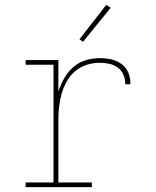

<svg xmlns="http://www.w3.org/2000/svg" viewBox="-20 -766 640 786"><path d="M85 0V-19H199V-501H85V-520H219V-391Q228 -419 242.5 -445Q257 -471 279 -490.5Q301 -510 329.5 -519Q358 -528 388 -528Q403 -528 419 -526Q435 -524 449.5 -519Q464 -514 477 -504.5Q490 -495 498.5 -481.5Q507 -468 510.5 -452.5Q514 -437 514 -421H493Q493 -441 485.5 -459.5Q478 -478 462 -489.5Q446 -501 426.5 -505Q407 -509 388 -509Q361 -509 334.5 -500.5Q308 -492 287.5 -474.5Q267 -457 253.5 -433Q240 -409 232.5 -383Q225 -357 222 -330Q219 -303 219 -276V-19H356V0ZM320 -595 305 -605 415 -746 433 -734Z"/></svg>

Font: Iosevka Etoile Thin
Style: Regular
Weight: 100
Designer: Belleve Invis
Foundry: Belleve Invis
Version: Version 22.1.2; ttfautohint (v1.8.4)